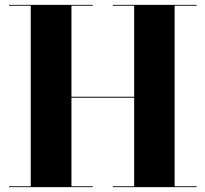

<svg xmlns="http://www.w3.org/2000/svg" viewBox="-20 -770 845 790"><path d="M17 -3.5H106.5V-746.5H17V-750H362V-746.5H274V-372H532V-746.5H444V-750H789V-746.5H698.5V-3.5H789V0H444V-3.5H532V-368H274V-3.5H362V0H17Z"/></svg>

Font: Bodoni* 48
Style: Bold
Weight: 700
Version: Version 2.2